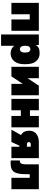

<svg xmlns="http://www.w3.org/2000/svg" viewBox="1442 -2028 785 3710"><g transform="rotate(90 1835.0 -172.5)"><path d="M35 0V-530H575V0H355V-354H255V0Z M645 200V-530H849V-470Q867 -505 903 -525Q939 -545 1010 -545Q1105 -545 1162.5 -477.5Q1220 -410 1220 -275V-255Q1220 -162 1191.5 -102Q1163 -42 1115 -13.5Q1067 15 1010 15Q965 15 927.5 -2.5Q890 -20 865 -55V200ZM932 -163Q953 -163 973.5 -183.5Q994 -204 994 -255V-275Q994 -325 975 -346Q956 -367 931 -367Q914 -367 898.5 -358Q883 -349 874 -330Q865 -311 865 -280V-250Q865 -219 875 -199.5Q885 -180 900.5 -171.5Q916 -163 932 -163Z M1270 0V-530H1490V-310L1635 -530H1820V0H1600V-220L1455 0Z M1890 0V-530H2110V-358H2220V-530H2440V0H2220V-182H2110V0Z M2485 0 2589 -186Q2545 -210 2525 -248.5Q2505 -287 2505 -337Q2505 -395 2529 -438Q2553 -481 2604 -505.5Q2655 -530 2735 -530H3035V0H2815V-154H2794L2723 0ZM2725 -337Q2725 -317 2738.5 -308.5Q2752 -300 2770 -300H2815V-374H2770Q2752 -374 2738.5 -366Q2725 -358 2725 -337Z M3135 15Q3127 15 3107.5 14.5Q3088 14 3080 12V-164Q3083 -163 3095 -163Q3113 -163 3126.5 -173Q3140 -183 3147.5 -210.5Q3155 -238 3155 -290V-530H3635V0H3415V-354H3345V-270Q3345 -178 3330.5 -121.5Q3316 -65 3289 -35.5Q3262 -6 3223 4.5Q3184 15 3135 15Z"/></g></svg>

Font: Golos Text Black
Style: Regular
Weight: 900
Designer: A.Korolkova, Vitaly Kuzmin
Foundry: ParaType Ltd
Version: Version 2.004